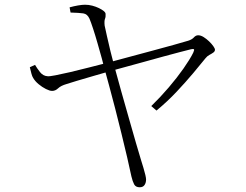

<svg xmlns="http://www.w3.org/2000/svg" viewBox="-20 -762 1040 811"><path d="M570 29Q553 29 546.5 16.5Q540 4 535 -17Q528 -51 517 -98Q506 -145 493 -198Q480 -251 466.5 -303.5Q453 -356 441 -400Q429 -444 421 -473Q418 -487 410 -515.5Q402 -544 392.5 -577.5Q383 -611 373.5 -640Q364 -669 358 -683Q349 -703 331.5 -705.5Q314 -708 278 -709L274 -731Q292 -736 309.5 -739Q327 -742 339 -742Q355 -742 370 -738Q385 -734 397.5 -728Q410 -722 418 -715.5Q426 -709 426 -703Q427 -691 423.5 -682.5Q420 -674 422 -654Q425 -640 431.5 -610.5Q438 -581 446.5 -546Q455 -511 463 -482Q476 -433 492.5 -375Q509 -317 525 -260.5Q541 -204 554.5 -157.5Q568 -111 576 -85Q581 -69 586 -52.5Q591 -36 594 -23Q597 -10 597 -4Q597 10 590.5 19.5Q584 29 570 29ZM619 -314Q658 -352 693 -393Q728 -434 755 -472.5Q782 -511 796 -539Q802 -552 799 -554Q796 -556 787 -554Q771 -550 740 -542Q709 -534 669 -523Q629 -512 587.5 -500.5Q546 -489 509 -479Q472 -469 447 -462Q415 -453 376 -441.5Q337 -430 304.5 -420.5Q272 -411 261 -407Q237 -400 225.5 -389Q214 -378 200 -378Q190 -378 174 -386Q158 -394 143 -406.5Q128 -419 120 -433Q116 -439 113 -450Q110 -461 106 -478L128 -488Q136 -474 149 -457.5Q162 -441 181 -440Q189 -439 214.5 -444Q240 -449 277 -457.5Q314 -466 356 -477Q398 -488 438 -498Q471 -507 520 -520Q569 -533 620.5 -547Q672 -561 714 -572.5Q756 -584 775 -590Q791 -595 799 -604Q807 -613 817 -613Q828 -613 840 -605.5Q852 -598 863 -587.5Q874 -577 881 -567Q888 -557 888 -552Q888 -545 881 -540Q874 -535 864.5 -530Q855 -525 848 -516Q828 -491 796.5 -453.5Q765 -416 726 -374.5Q687 -333 641 -295Z"/></svg>

Font: Noto Serif JP ExtraLight
Style: Regular
Weight: 200
Designer: Ryoko NISHIZUKA  (kana & ideographs); Frank Grießhammer (Latin, Greek & Cyrillic); Wenlong ZHANG  (bopomofo); Sandoll Co
Foundry: Adobe
Version: Version 2.002-H1;hotconv 1.1.0;makeotfexe 2.6.0